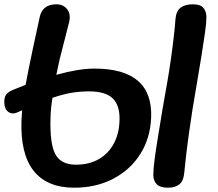

<svg xmlns="http://www.w3.org/2000/svg" viewBox="-37 -868 1012 893"><path d="M308 5Q182 5 119.5 -73.5Q57 -152 63 -311L66 -355Q62 -354 57.5 -351.5Q53 -349 48 -347Q21 -334 2.5 -347Q-16 -360 -17 -391Q-18 -411 -10 -425.5Q-2 -440 26 -451Q40 -457 54.5 -462.5Q69 -468 82 -473Q88 -506 96 -546Q104 -586 116.5 -644.5Q129 -703 148 -790Q154 -817 172 -832Q190 -847 223 -848Q256 -849 275 -825.5Q294 -802 284 -763L247 -618Q240 -592 235 -567.5Q230 -543 225 -520Q329 -549 402 -549Q675 -549 666 -321Q662 -225 615.5 -151.5Q569 -78 489.5 -36.5Q410 5 308 5ZM316 -102Q378 -102 423.5 -128.5Q469 -155 494 -203.5Q519 -252 519 -317Q519 -382 485 -412.5Q451 -443 377 -443Q338 -443 299 -437Q260 -431 207 -413Q199 -363 198 -322Q194 -201 220 -151.5Q246 -102 316 -102ZM745 5Q707 5 691.5 -11.5Q676 -28 676 -55Q676 -80 682 -126.5Q688 -173 698 -232.5Q708 -292 718 -355Q724 -391 730 -423.5Q736 -456 741 -486Q749 -531 757 -587Q765 -643 771 -695Q777 -747 779 -778Q782 -816 802.5 -832Q823 -848 860 -848Q895 -848 909 -831.5Q923 -815 923 -788Q923 -763 916.5 -716.5Q910 -670 900.5 -611Q891 -552 880 -488L858 -357Q851 -312 843 -256Q835 -200 829 -148.5Q823 -97 820 -65Q817 -27 797.5 -11Q778 5 745 5Z"/></svg>

Font: Pacifico
Style: Regular
Weight: 400
Designer: Vernon Adams
Foundry: Vernon Adams
Version: Version 3.010; ttfautohint (v1.8.4.7-5d5b)